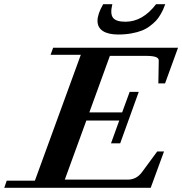

<svg xmlns="http://www.w3.org/2000/svg" viewBox="-69 -889 863 909"><path d="M490.7 -725.6Q443.4 -725.6 418 -742.2Q392.6 -758.8 392.6 -790.5Q392.6 -822.3 419.4 -869.1H462.9Q451.7 -824.2 465.8 -805.2Q480 -786.1 524.9 -786.1Q606.4 -786.1 669.9 -869.1H713.4Q708 -855 703.6 -844.7Q699.2 -834.5 689.7 -818.4Q680.2 -802.2 669.4 -790.8Q658.7 -779.3 641.4 -766.1Q624 -752.9 603.5 -744.6Q583 -736.3 554 -731Q524.9 -725.6 490.7 -725.6ZM-48.8 0 -37.1 -33.7H96.2L313.5 -629.4H170.4L182.6 -663.1H773.9L712.4 -494.1H680.7L682.6 -602.1Q683.1 -613.8 668.5 -619.1Q653.8 -624.5 621.6 -624.5H451.2L354 -356.9H509.3L544.9 -454.1H587.9L500 -210.4H456.5L495.6 -318.4H339.8L237.8 -38.6H535.6Q577.1 -38.6 603 -73.7L675.3 -171.9H707.5L644.5 0Z"/></svg>

Font: Elstob 10pt
Style: Bold Italic
Weight: 700
Italic angle: -20°
Designer: Peter S. Baker
Version: Version 1.015